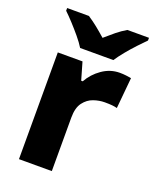

<svg xmlns="http://www.w3.org/2000/svg" viewBox="-143 -847 746 928"><g transform="rotate(20 230.0 -383.0)"><path d="M386 -559Q402 -559 419 -557Q436 -555 445 -553L430 -394Q419 -397 404.5 -398.5Q390 -400 366 -400Q338 -400 309 -390Q280 -380 259.5 -353Q239 -326 239 -275V0H70V-549H197L223 -459H231Q254 -501 295.5 -530Q337 -559 386 -559ZM164 -606Q150 -629 127.5 -656Q105 -683 81.5 -708.5Q58 -734 39 -752V-766H151Q177 -749 200 -730.5Q223 -712 249 -689Q275 -712 299 -731.5Q323 -751 349 -766H460V-752Q443 -735 419 -709.5Q395 -684 372.5 -656.5Q350 -629 335 -606Z"/></g></svg>

Font: Noto Sans Lao Looped ExtraBold
Style: Regular
Weight: 800
Designer: Mark Frömberg, Ben Mitchell
Foundry: The Fontpad Ltd
Version: Version 1.002; ttfautohint (v1.8.4.7-5d5b)